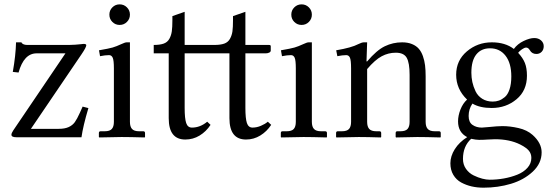

<svg xmlns="http://www.w3.org/2000/svg" viewBox="-20 -639 2569 894"><path d="M106.4 -429.7H301.8Q314.9 -429.7 330.8 -430.9Q346.7 -432.1 357.4 -433.3Q368.2 -434.6 368.7 -434.6Q381.8 -434.6 381.8 -428.7Q381.8 -418.9 359.9 -386.7L124 -39.1H253.4Q281.7 -39.1 299.8 -47.4Q317.9 -55.7 328.4 -70.3Q338.9 -85 352.1 -114.3L364.7 -142.6L391.6 -135.7Q366.7 -52.2 359.4 0H55.7Q33.2 0 33.2 -11.7Q33.2 -19 42 -32.2L284.7 -390.6H150.4Q91.3 -390.6 66.4 -301.3L39.6 -304.2Q53.2 -380.9 54.7 -441.9H79.6Q81.1 -437 88.4 -433.3Q95.7 -429.7 106.4 -429.7Z M503.2 -536.9Q489.3 -550.8 489.3 -570.8Q489.3 -590.8 503.2 -604.7Q517.1 -618.7 537.1 -618.7Q557.1 -618.7 571 -604.7Q585 -590.8 585 -570.8Q585 -550.8 571 -536.9Q557.1 -522.9 537.1 -522.9Q517.1 -522.9 503.2 -536.9ZM585 -71.8Q585 -49.3 594.7 -38.6Q604.5 -27.8 627.9 -27.8H647Q655.3 -27.8 655.3 -19.5V-1L653.3 1Q585 -1 545.9 -1L442.4 1L440.4 -1V-19.5Q440.4 -27.8 448.2 -27.8H467.3Q491.2 -27.8 500.7 -38.6Q510.3 -49.3 510.3 -71.8V-320.8Q510.3 -357.9 504.9 -370.1Q499.5 -382.3 487.8 -382.3Q470.2 -382.3 445.8 -377.4L440.9 -404.8Q486.3 -412.6 504.2 -417.7Q522 -422.9 544.9 -433.6Q562.5 -441.9 569.8 -441.9H585Z M978 -390.6H839.8V-136.2Q839.8 -87.4 846.9 -66.2Q854 -44.9 873.5 -44.9Q912.1 -44.9 944.8 -72.3L960.4 -57.6Q939.9 -26.4 909.4 -7.8Q878.9 10.7 842.8 10.7Q765.6 10.7 765.6 -88.9V-390.6H695.8V-429.7Q724.6 -429.7 742.2 -436Q759.8 -442.4 768.6 -458.3Q777.3 -474.1 780 -493.2Q782.7 -512.2 782.7 -544.9V-564L839.8 -584V-429.7H978Q1006.8 -429.7 1024.4 -436Q1042 -442.4 1050.8 -458.3Q1059.6 -474.1 1062.3 -492.9Q1064.9 -511.7 1064.9 -544.9V-564L1122.6 -584V-429.7H1232.9Q1240.7 -429.7 1240.7 -423.8V-403.8Q1240.7 -397.5 1233.4 -394Q1226.1 -390.6 1217.3 -390.6H1122.6V-136.2Q1122.6 -87.4 1129.6 -66.2Q1136.7 -44.9 1155.8 -44.9Q1175.3 -44.9 1194.8 -53.2Q1214.4 -61.5 1227.1 -72.3L1242.7 -57.6Q1222.7 -26.9 1192.1 -8.1Q1161.6 10.7 1125.5 10.7Q1048.3 10.7 1048.3 -88.9V-390.6Z M1350.3 -536.9Q1336.4 -550.8 1336.4 -570.8Q1336.4 -590.8 1350.3 -604.7Q1364.3 -618.7 1384.3 -618.7Q1404.3 -618.7 1418.2 -604.7Q1432.1 -590.8 1432.1 -570.8Q1432.1 -550.8 1418.2 -536.9Q1404.3 -522.9 1384.3 -522.9Q1364.3 -522.9 1350.3 -536.9ZM1432.1 -71.8Q1432.1 -49.3 1441.9 -38.6Q1451.7 -27.8 1475.1 -27.8H1494.1Q1502.4 -27.8 1502.4 -19.5V-1L1500.5 1Q1432.1 -1 1393.1 -1L1289.6 1L1287.6 -1V-19.5Q1287.6 -27.8 1295.4 -27.8H1314.5Q1338.4 -27.8 1347.9 -38.6Q1357.4 -49.3 1357.4 -71.8V-320.8Q1357.4 -357.9 1352.1 -370.1Q1346.7 -382.3 1335 -382.3Q1317.4 -382.3 1293 -377.4L1288.1 -404.8Q1333.5 -412.6 1351.3 -417.7Q1369.1 -422.9 1392.1 -433.6Q1409.7 -441.9 1417 -441.9H1432.1Z M1887.2 -71.8V-290.5Q1887.2 -346.2 1873.8 -369.9Q1860.4 -393.6 1822.8 -393.6Q1788.1 -393.6 1757.1 -377Q1726.1 -360.4 1689.5 -317.4V-71.8Q1689.5 -49.3 1699.2 -38.6Q1709 -27.8 1732.4 -27.8H1746.6Q1754.9 -27.8 1754.9 -19.5V-1L1752.9 1Q1689.5 -1 1650.4 -1L1546.9 1L1544.9 -1V-19.5Q1544.9 -27.8 1552.7 -27.8H1571.8Q1595.7 -27.8 1605.2 -38.6Q1614.7 -49.3 1614.7 -71.8V-320.8Q1614.7 -358.4 1609.4 -370.4Q1604 -382.3 1592.3 -382.3Q1574.7 -382.3 1550.8 -377.4L1545.4 -404.8Q1617.2 -417 1648.4 -433.6Q1665 -441.9 1674.3 -441.9H1689.5L1686.5 -353H1689.5Q1733.9 -405.3 1771.7 -423.6Q1809.6 -441.9 1852.5 -441.9Q1878.9 -441.9 1898.4 -433.8Q1918 -425.8 1929.9 -412.1Q1941.9 -398.4 1949.2 -377.7Q1956.5 -356.9 1959.2 -334.7Q1961.9 -312.5 1961.9 -283.7V-71.8Q1961.9 -49.3 1971.7 -38.6Q1981.4 -27.8 2004.9 -27.8H2023.9Q2032.2 -27.8 2032.2 -19.5V-1L2030.3 1Q1961.9 -1 1922.9 -1L1824.2 1L1822.3 -1V-19.5Q1822.3 -27.8 1830.1 -27.8H1844.2Q1868.2 -27.8 1877.7 -38.6Q1887.2 -49.3 1887.2 -71.8Z M2360.8 -283.2Q2360.8 -344.7 2334 -379.4Q2307.1 -414.1 2261.7 -414.1Q2220.7 -414.1 2197.8 -385.5Q2174.8 -356.9 2174.8 -300.3Q2174.8 -278.3 2179.4 -256.8Q2184.1 -235.4 2194.3 -213.9Q2204.6 -192.4 2225.3 -179.2Q2246.1 -166 2274.4 -166Q2289.6 -166 2303 -170.7Q2316.4 -175.3 2330.3 -186.8Q2344.2 -198.2 2352.5 -222.9Q2360.8 -247.6 2360.8 -283.2ZM2173.8 7.3Q2135.7 42 2135.7 101.1Q2135.7 127.4 2149.9 147.5Q2164.1 167.5 2185.3 177.7Q2206.5 188 2225.6 192.9Q2244.6 197.8 2259.8 197.8Q2293.5 197.8 2326.4 191.9Q2359.4 186 2388.7 174.3Q2418 162.6 2436 142.3Q2454.1 122.1 2454.1 96.2Q2454.1 76.7 2442.4 62.5Q2430.7 48.3 2401.9 33.7Q2353 9.3 2284.7 9.3Q2272.5 9.3 2251.5 10.7Q2230 12.2 2210.9 12.2Q2196.8 12.2 2173.8 7.3ZM2477.5 -387.7Q2457 -387.7 2447.3 -404.8Q2439.9 -417.5 2430.2 -417.5Q2421.9 -417.5 2410.4 -409.4Q2398.9 -401.4 2392.6 -393.1Q2414.6 -369.6 2424.1 -345.7Q2433.6 -321.8 2433.6 -286.6Q2433.6 -217.3 2385 -176.8Q2336.4 -136.2 2269.5 -136.2Q2214.4 -136.2 2179.7 -156.7Q2162.1 -130.9 2162.1 -99.1Q2162.1 -69.8 2180.2 -57.4Q2198.2 -44.9 2223.6 -44.9Q2231.4 -44.9 2254.9 -47.4Q2297.4 -51.8 2319.3 -51.8Q2355 -51.8 2394.5 -42.7Q2434.1 -33.7 2460 -10.7Q2502 26.9 2502 70.3Q2502 121.6 2460.7 160.2Q2419.4 198.7 2359.1 216.8Q2298.8 234.9 2231.4 234.9Q2202.1 234.9 2176.3 229Q2150.4 223.1 2127.4 210.7Q2104.5 198.2 2090.8 175.3Q2077.1 152.3 2077.1 121.1Q2077.1 88.4 2097.4 55.9Q2117.7 23.4 2155.3 -0.5Q2112.8 -22.5 2112.8 -73.7Q2112.8 -100.6 2124 -129.2Q2135.3 -157.7 2154.8 -175.3Q2104 -224.1 2104 -291Q2104 -357.4 2153.8 -399.7Q2203.6 -441.9 2270 -441.9Q2332.5 -441.9 2372.6 -411.1Q2389.6 -434.6 2418.2 -448.2Q2446.8 -461.9 2467.8 -461.9Q2486.8 -461.9 2499.3 -450.9Q2511.7 -439.9 2511.7 -423.8Q2511.7 -407.7 2502 -397.7Q2492.2 -387.7 2477.5 -387.7Z"/></svg>

Font: Libertinage
Style: f
Weight: 400
Designer: OSP
Foundry: OSP
Version: Version 1.0; 2008; OFL relea